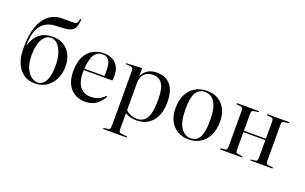

<svg xmlns="http://www.w3.org/2000/svg" viewBox="-107 -1280 3168 1997"><g transform="rotate(20 1477.5 -281.5)"><path d="M284 14Q221 14 176 -11Q131 -36 103 -77.5Q75 -119 61.5 -170Q48 -221 48 -273V-318Q48 -441 80 -531Q112 -621 174 -670Q236 -719 324 -719H445Q466 -719 476.5 -726Q487 -733 491 -746Q493 -753 495 -761Q497 -769 498 -779L511 -776Q507 -718 491.5 -684Q476 -650 425 -636Q411 -632 376 -629Q341 -626 274 -623Q217 -621 170 -592.5Q123 -564 95 -501.5Q67 -439 67 -334V-324Q93 -414 149 -460.5Q205 -507 298 -507Q368 -507 418.5 -475.5Q469 -444 496.5 -388Q524 -332 524 -260Q524 -177 491.5 -115Q459 -53 404.5 -19.5Q350 14 284 14ZM305 -5Q337 -5 364 -26.5Q391 -48 407.5 -98.5Q424 -149 424 -237Q424 -313 405 -369.5Q386 -426 354.5 -458Q323 -490 283 -490Q224 -490 188 -427Q152 -364 152 -253Q152 -164 176.5 -109.5Q201 -55 236.5 -30Q272 -5 305 -5Z M840 14Q740 14 678 -52Q616 -118 616 -245Q616 -382 681.5 -454.5Q747 -527 856 -527Q939 -527 987 -478Q1035 -429 1035 -348Q1035 -332 1034.5 -318.5Q1034 -305 1032 -291H715Q712 -206 731.5 -154Q751 -102 788 -78Q825 -54 872 -54Q915 -54 952.5 -67Q990 -80 1030 -120L1039 -113Q999 -44 950.5 -15Q902 14 840 14ZM716 -307H938Q939 -316 939.5 -327.5Q940 -339 940 -352Q940 -443 917.5 -477.5Q895 -512 847 -512Q789 -512 756.5 -466.5Q724 -421 716 -307Z M1114 216V204L1161 198Q1176 196 1182 188Q1188 180 1188 152V-433Q1188 -471 1181.5 -482.5Q1175 -494 1153 -495L1104 -499L1105 -509L1274 -518L1279 -513V-433H1281Q1308 -485 1349 -506Q1390 -527 1439 -527Q1537 -527 1592 -464.5Q1647 -402 1647 -271Q1647 -186 1619 -122Q1591 -58 1537 -22Q1483 14 1403 14Q1374 14 1339 5Q1304 -4 1281 -19V152Q1281 177 1286.5 186.5Q1292 196 1313 198L1374 204V216ZM1405 -3Q1449 -3 1481 -25.5Q1513 -48 1530.5 -105Q1548 -162 1548 -266Q1548 -391 1512 -441.5Q1476 -492 1414 -492Q1351 -492 1316 -456Q1281 -420 1281 -355V-53Q1301 -34 1334.5 -18.5Q1368 -3 1405 -3Z M1985 14Q1913 14 1859.5 -17.5Q1806 -49 1776.5 -107Q1747 -165 1747 -245Q1747 -333 1778 -396Q1809 -459 1865.5 -493Q1922 -527 1999 -527Q2069 -527 2121 -495.5Q2173 -464 2202 -406.5Q2231 -349 2231 -270Q2231 -183 2200.5 -119.5Q2170 -56 2114.5 -21Q2059 14 1985 14ZM2002 -4Q2064 -4 2096.5 -59.5Q2129 -115 2129 -245Q2129 -383 2089.5 -446Q2050 -509 1980 -509Q1916 -509 1882 -456Q1848 -403 1848 -274Q1848 -132 1890.5 -68Q1933 -4 2002 -4Z M2329 0V-12L2377 -18Q2393 -20 2398 -30Q2403 -40 2403 -66V-447Q2403 -473 2398 -483Q2393 -493 2377 -495L2329 -501V-513H2574V-502L2521 -494Q2506 -492 2501 -483Q2496 -474 2496 -451V-268H2739V-455Q2739 -478 2733.5 -486.5Q2728 -495 2709 -497L2665 -502V-513H2910V-501L2863 -496Q2844 -494 2838 -486Q2832 -478 2832 -455V-58Q2832 -36 2838 -27.5Q2844 -19 2863 -17L2910 -12V0H2665V-11L2709 -16Q2728 -18 2733.5 -27Q2739 -36 2739 -58V-252H2496V-62Q2496 -39 2501 -30Q2506 -21 2521 -19L2574 -11V0Z"/></g></svg>

Font: Literata 72pt
Style: Regular
Weight: 400
Designer: Latin by Veronika Burian and Jose Scaglione. Greek by Irene Vlachou. Cyrillic by Vera Evstafieva.
Foundry: TypeTogether
Version: Version 3.002